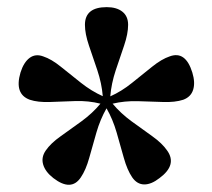

<svg xmlns="http://www.w3.org/2000/svg" viewBox="-20 -793 594 538"><path d="M206.5 -296Q179.5 -255.5 129.5 -294Q107 -311.5 101 -331.8Q95 -352 108 -371Q122 -391.5 150 -411.2Q178 -431 208.5 -453.2Q239 -475.5 261.5 -502.5Q228 -511 190.8 -509.8Q153.5 -508.5 119.8 -507.2Q86 -506 63.5 -513.5Q19.5 -529.5 37.5 -590Q46.5 -618.5 63 -630.8Q79.5 -643 101 -635Q124 -627.5 150.5 -606Q177 -584.5 206.8 -561Q236.5 -537.5 268 -523.5Q265 -559.5 252.8 -596Q240.5 -632.5 229.2 -665.5Q218 -698.5 218 -723.5Q218 -773 279 -773Q307 -773 323 -760.2Q339 -747.5 339 -723.5Q339 -698.5 327.8 -665.5Q316.5 -632.5 304.2 -595.8Q292 -559 289 -523Q320.5 -537 350 -560.8Q379.5 -584.5 406.2 -606Q433 -627.5 455.5 -635Q500 -651.5 519 -589.5Q527.5 -561.5 521.2 -541.5Q515 -521.5 493.5 -513.5Q470.5 -506 436.8 -507.2Q403 -508.5 366 -509.5Q329 -510.5 295.5 -502.5Q318 -475.5 348.5 -453.2Q379 -431 406.8 -411.2Q434.5 -391.5 448.5 -371Q477 -331 427 -294Q404 -276 384 -276.2Q364 -276.5 350.5 -296Q336.5 -316.5 327 -350.5Q317.5 -384.5 306.8 -421.8Q296 -459 278.5 -489.5Q261 -459 250.2 -421.8Q239.5 -384.5 230 -350.5Q220.5 -316.5 206.5 -296Z"/></svg>

Font: Fraunces 144pt SuperSoft SemiBold
Style: Regular
Weight: 600
Version: Version 1.000;[b76b70a41]